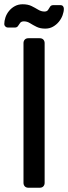

<svg xmlns="http://www.w3.org/2000/svg" viewBox="-23 -879 319 899"><path d="M110 0Q99 0 93 -6.5Q87 -13 87 -23V-677Q87 -687 93 -693.5Q99 -700 110 -700H163Q174 -700 180 -693.5Q186 -687 186 -677V-23Q186 -13 180 -6.5Q174 0 163 0ZM189 -745Q165 -745 148 -753.5Q131 -762 117.5 -770.5Q104 -779 89 -779Q77 -779 71.5 -772Q66 -765 61.5 -757.5Q57 -750 46 -750H14Q7 -750 2 -755Q-3 -760 -3 -766Q-3 -781 2.5 -797.5Q8 -814 19.5 -828Q31 -842 47 -850.5Q63 -859 83 -859Q108 -859 125 -850.5Q142 -842 156 -833.5Q170 -825 185 -825Q197 -825 202 -832.5Q207 -840 211.5 -847.5Q216 -855 227 -855H259Q268 -855 272 -850Q276 -845 276 -838Q276 -824 270 -807.5Q264 -791 252.5 -777Q241 -763 225 -754Q209 -745 189 -745Z"/></svg>

Font: RubikRegular
Style: Regular
Weight: 400
Designer: Hubert and Fischer
Foundry: Hubert and Fischer
Version: Version 2.300;gftools[0.9.30]